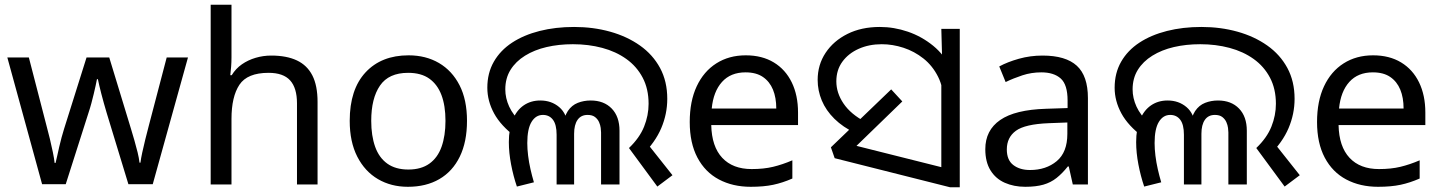

<svg xmlns="http://www.w3.org/2000/svg" viewBox="-20 -780 6099 812"><path d="M431 -303Q425 -324 419 -344.5Q413 -365 408.5 -383.5Q404 -402 400 -418Q396 -434 394 -445H390Q388 -434 384.5 -418Q381 -402 376.5 -383Q372 -364 366.5 -343.5Q361 -323 354 -302L258 -1H158L11 -537H102L176 -251Q184 -222 191 -192.5Q198 -163 203.5 -136.5Q209 -110 211 -91H215Q218 -103 222 -121Q226 -139 230.5 -159Q235 -179 240.5 -199Q246 -219 251 -235L346 -537H442L534 -235Q541 -212 548.5 -186Q556 -160 562 -135.5Q568 -111 570 -92H574Q576 -109 581.5 -134.5Q587 -160 594.5 -190.5Q602 -221 610 -251L685 -537H775L626 -1H523Z M959 -537Q959 -518 957.5 -498Q956 -478 954 -462H960Q977 -490 1003 -508Q1029 -526 1061 -535.5Q1093 -545 1127 -545Q1192 -545 1235.5 -524.5Q1279 -504 1301 -461Q1323 -418 1323 -349V0H1236V-343Q1236 -408 1207 -440Q1178 -472 1116 -472Q1026 -472 992.5 -421.5Q959 -371 959 -277V0H871V-760H959Z M1955 -269Q1955 -180 1924.5 -117.5Q1894 -55 1838 -22.5Q1782 10 1705 10Q1634 10 1578.5 -22.5Q1523 -55 1491 -117.5Q1459 -180 1459 -269Q1459 -402 1526 -474Q1593 -546 1708 -546Q1781 -546 1836.5 -513.5Q1892 -481 1923.5 -419.5Q1955 -358 1955 -269ZM1550 -269Q1550 -206 1566.5 -159.5Q1583 -113 1618 -88Q1653 -63 1707 -63Q1761 -63 1796 -88Q1831 -113 1847.5 -159.5Q1864 -206 1864 -269Q1864 -333 1847 -378Q1830 -423 1795.5 -447.5Q1761 -472 1706 -472Q1624 -472 1587 -418Q1550 -364 1550 -269Z M2640 -154Q2685 -197 2704 -244.5Q2723 -292 2723 -341Q2723 -404 2698 -451.5Q2673 -499 2629 -530.5Q2585 -562 2527 -577.5Q2469 -593 2403 -593Q2343 -593 2291.5 -581Q2240 -569 2200.5 -544.5Q2161 -520 2139 -484.5Q2117 -449 2117 -402Q2117 -365 2133.5 -329Q2150 -293 2187 -258L2161 -201Q2098 -248 2069.5 -300.5Q2041 -353 2041 -409Q2041 -471 2068.5 -519Q2096 -567 2145.5 -599.5Q2195 -632 2262 -649Q2329 -666 2408 -666Q2489 -666 2560.5 -646Q2632 -626 2686.5 -587.5Q2741 -549 2771.5 -492.5Q2802 -436 2802 -362Q2802 -298 2776.5 -238Q2751 -178 2695 -123L2709 -184L2824 -39L2760 9ZM2166 9Q2151 -35 2141.5 -84.5Q2132 -134 2132 -179Q2132 -235 2148.5 -274.5Q2165 -314 2195 -334.5Q2225 -355 2265 -355Q2312 -355 2345 -327Q2378 -299 2383 -243H2361Q2365 -286 2381.5 -310.5Q2398 -335 2423.5 -345Q2449 -355 2478 -355Q2534 -355 2567 -321Q2600 -287 2600 -227V0H2522V-220Q2522 -227 2520.5 -239Q2519 -251 2513.5 -263.5Q2508 -276 2496.5 -285Q2485 -294 2465 -294Q2437 -294 2422.5 -273Q2408 -252 2408 -214V0H2334V-210Q2334 -253 2318.5 -273.5Q2303 -294 2276 -294Q2246 -294 2228 -264.5Q2210 -235 2210 -175Q2210 -150 2213.5 -121.5Q2217 -93 2223.5 -64.5Q2230 -36 2238 -9L2166 9Z M3134 -546Q3203 -546 3252.5 -516Q3302 -486 3328.5 -431.5Q3355 -377 3355 -304V-251H2988Q2990 -160 3034.5 -112.5Q3079 -65 3159 -65Q3210 -65 3249.5 -74.5Q3289 -84 3331 -102V-25Q3290 -7 3250 1.5Q3210 10 3155 10Q3079 10 3020.5 -21Q2962 -52 2929.5 -113.5Q2897 -175 2897 -264Q2897 -352 2926.5 -415Q2956 -478 3009.5 -512Q3063 -546 3134 -546ZM3133 -474Q3070 -474 3033.5 -433.5Q2997 -393 2990 -321H3263Q3263 -367 3249 -401Q3235 -435 3206.5 -454.5Q3178 -474 3133 -474Z M3598 -217Q3545 -242 3509 -277.5Q3473 -313 3455.5 -355Q3438 -397 3438 -442Q3438 -506 3471.5 -556.5Q3505 -607 3564 -636.5Q3623 -666 3701 -666Q3761 -666 3819.5 -646Q3878 -626 3926.5 -586.5Q3975 -547 4003.5 -487Q4032 -427 4032 -347L3971 -344Q3971 -408 3947.5 -455Q3924 -502 3885.5 -532.5Q3847 -563 3801 -578Q3755 -593 3709 -593Q3655 -593 3611.5 -573.5Q3568 -554 3542.5 -519Q3517 -484 3517 -436Q3517 -387 3547.5 -342Q3578 -297 3639 -265L3598 -217ZM3961 -482 3965 -510 3961 -658H4039V12H3998L3510 -111L3494 -157L3749 -402L3796 -351L3566 -128L3559 -174L4021 -58L3961 -6Z M4389 -545Q4487 -545 4534 -502Q4581 -459 4581 -365V0H4517L4500 -76H4496Q4473 -47 4448.5 -27.5Q4424 -8 4392.5 1Q4361 10 4316 10Q4268 10 4229.5 -7Q4191 -24 4169 -59.5Q4147 -95 4147 -149Q4147 -229 4210 -272.5Q4273 -316 4404 -320L4495 -323V-355Q4495 -422 4466 -448Q4437 -474 4384 -474Q4342 -474 4304 -461.5Q4266 -449 4233 -433L4206 -499Q4241 -518 4289 -531.5Q4337 -545 4389 -545ZM4415 -259Q4315 -255 4276.5 -227Q4238 -199 4238 -148Q4238 -103 4265.5 -82Q4293 -61 4336 -61Q4404 -61 4449 -98.5Q4494 -136 4494 -214V-262Z M5293 -154Q5338 -197 5357 -244.5Q5376 -292 5376 -341Q5376 -404 5351 -451.5Q5326 -499 5282 -530.5Q5238 -562 5180 -577.5Q5122 -593 5056 -593Q4996 -593 4944.5 -581Q4893 -569 4853.5 -544.5Q4814 -520 4792 -484.5Q4770 -449 4770 -402Q4770 -365 4786.5 -329Q4803 -293 4840 -258L4814 -201Q4751 -248 4722.5 -300.5Q4694 -353 4694 -409Q4694 -471 4721.5 -519Q4749 -567 4798.5 -599.5Q4848 -632 4915 -649Q4982 -666 5061 -666Q5142 -666 5213.5 -646Q5285 -626 5339.5 -587.5Q5394 -549 5424.5 -492.5Q5455 -436 5455 -362Q5455 -298 5429.5 -238Q5404 -178 5348 -123L5362 -184L5477 -39L5413 9ZM4819 9Q4804 -35 4794.5 -84.5Q4785 -134 4785 -179Q4785 -235 4801.5 -274.5Q4818 -314 4848 -334.5Q4878 -355 4918 -355Q4965 -355 4998 -327Q5031 -299 5036 -243H5014Q5018 -286 5034.5 -310.5Q5051 -335 5076.5 -345Q5102 -355 5131 -355Q5187 -355 5220 -321Q5253 -287 5253 -227V0H5175V-220Q5175 -227 5173.5 -239Q5172 -251 5166.5 -263.5Q5161 -276 5149.5 -285Q5138 -294 5118 -294Q5090 -294 5075.5 -273Q5061 -252 5061 -214V0H4987V-210Q4987 -253 4971.5 -273.5Q4956 -294 4929 -294Q4899 -294 4881 -264.5Q4863 -235 4863 -175Q4863 -150 4866.5 -121.5Q4870 -93 4876.5 -64.5Q4883 -36 4891 -9L4819 9Z M5787 -546Q5856 -546 5905.5 -516Q5955 -486 5981.5 -431.5Q6008 -377 6008 -304V-251H5641Q5643 -160 5687.5 -112.5Q5732 -65 5812 -65Q5863 -65 5902.5 -74.5Q5942 -84 5984 -102V-25Q5943 -7 5903 1.5Q5863 10 5808 10Q5732 10 5673.5 -21Q5615 -52 5582.5 -113.5Q5550 -175 5550 -264Q5550 -352 5579.5 -415Q5609 -478 5662.5 -512Q5716 -546 5787 -546ZM5786 -474Q5723 -474 5686.5 -433.5Q5650 -393 5643 -321H5916Q5916 -367 5902 -401Q5888 -435 5859.5 -454.5Q5831 -474 5786 -474Z"/></svg>

Font: oriya15
Style: Book
Weight: 400
Designer: Jelle Bosma - Monotype Design Team
Foundry: Monotype Imaging Inc.
Version: Version 2.003